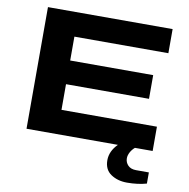

<svg xmlns="http://www.w3.org/2000/svg" viewBox="-93 -779 1052 1068"><g transform="rotate(10 432.5 -244.5)"><path d="M91.8 0V-687H795.9V-550.8H265.1V-416H733.9V-282.2H265.1V-137.2H804.2V0H704.1Q689 12.7 679.4 30.3Q669.9 47.9 669.9 64.9Q669.9 87.9 686 104.5Q702.1 121.1 731.9 121.1H804.2V184.1Q754.9 198.2 693.8 198.2Q640.6 198.2 602.8 172.6Q564.9 147 564.9 94.2Q564.9 43 607.9 0Z"/></g></svg>

Font: Archivo Expanded
Style: Bold
Weight: 700
Width: 7
Designer: Hector Gatti
Foundry: Omnibus-Type
Version: Version 2.001